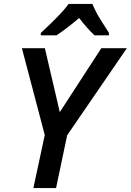

<svg xmlns="http://www.w3.org/2000/svg" viewBox="-20 -960 667 980"><path d="M150.4 0 208.5 -271 91.8 -713.9H209L285.2 -387.7L497.1 -713.9H627.4L322.8 -269.5L266.1 0ZM188 -779.8 188.5 -792Q207 -809.1 234.4 -835.4Q261.7 -861.8 288.1 -889.6Q314.5 -917.5 330.1 -939.9H451.7Q466.3 -903.3 491.5 -862.3Q516.6 -821.3 536.1 -792V-779.8H462.4Q444.8 -795.9 423.3 -820.1Q401.9 -844.2 383.8 -868.2Q354.5 -842.8 325.4 -820.6Q296.4 -798.3 268.6 -779.8Z"/></svg>

Font: Open Sans SemiBold
Style: Italic
Weight: 600
Italic angle: -12°
Designer: Monotype Design Team
Foundry: Monotype Imaging Inc.
Version: Version 3.003; ttfautohint (v1.8.4)